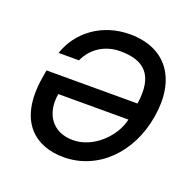

<svg xmlns="http://www.w3.org/2000/svg" viewBox="-104 -667 800 783"><g transform="rotate(20 295.5 -275.0)"><path d="M332.7 -556.8C209.5 -556.8 116.5 -483 84.5 -385.7H172.9C198.5 -443.9 254.3 -478.3 319.2 -478.3C421.9 -478.3 476.9 -432.2 457.4 -301.8H62.5L56.5 -266C24.1 -63.9 130.7 7.1 247.5 7.1C396 7.1 514.2 -109 541.5 -277C569.6 -445 491.1 -556.8 332.7 -556.8ZM140.6 -227.6H445C429 -152 349.8 -71.4 260.3 -71.4C171.2 -71.4 125.4 -137.8 140.6 -227.6Z"/></g></svg>

Font: Margiela Sans Text
Style: Italic
Weight: 400
Italic angle: -9.39999°
Designer: Stefan Endress, Andreas Faust
Version: Version 1.100;FEAKit 1.0